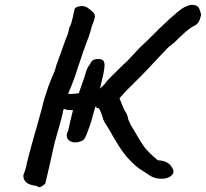

<svg xmlns="http://www.w3.org/2000/svg" viewBox="-20 -713 855 797"><path d="M809 -672Q811 -667 812.5 -660.5Q814 -654 815 -652Q811 -636 807.5 -627.5Q804 -619 796 -612Q797 -613 793.5 -610Q790 -607 786 -606Q766 -595 745 -576Q724 -557 718 -551Q713 -545 704.5 -537.5Q696 -530 692 -527Q683 -521 675 -513L640 -476Q572 -403 558 -390Q506 -340 476 -305L482 -290Q494 -258 504 -244Q511 -229 511 -225Q511 -217 523 -194L541 -164Q562 -127 579 -103Q587 -92 599.5 -80Q612 -68 617 -63Q623 -59 633 -49Q634 -48 637.5 -47.5Q641 -47 645 -47Q686 -42 699 -8Q704 7 689 18Q674 29 650 29Q620 29 598 13L566 -8Q550 -17 527 -40Q510 -56 494 -77Q472 -106 436 -170L424 -190Q409 -212 406 -226Q403 -238 396 -253Q392 -262 390 -263.5Q388 -265 383 -264L376 -271Q357 -199 345 -170Q343 -164 338 -151.5Q333 -139 326.5 -133Q320 -127 308 -124Q302 -122 292 -122Q277 -122 267 -130Q257 -138 257 -151Q257 -160 263 -170Q265 -180 270.5 -204.5Q276 -229 283 -256Q260 -255 245 -261L242 -253Q237 -225 221 -171Q206 -120 202 -100Q184 -17 168 49Q152 64 143 64Q140 64 135.5 61Q131 58 127 58Q118 57 107 53.5Q96 50 90 45Q77 34 77 17Q77 12 79 8Q87 -10 92 -38Q97 -61 124 -157L130 -177L146 -235L154 -264Q163 -303 180 -352Q183 -359 188 -373Q193 -387 199 -399Q209 -420 212 -436Q213 -441 218 -453.5Q223 -466 228 -481L253 -551Q264 -574 267 -596L271 -605Q277 -616 282.5 -642.5Q288 -669 289 -673Q290 -678 294.5 -681.5Q299 -685 311 -687L319 -688Q332 -688 345 -680Q361 -668 367.5 -661Q374 -654 374 -645Q374 -637 368 -622Q361 -606 356 -585Q347 -554 339 -536Q332 -519 302 -429L291 -395Q287 -384 277.5 -359.5Q268 -335 263 -324Q264 -323 272 -323Q286 -323 307 -326Q332 -395 337 -414Q340 -429 352 -444Q358 -457 365 -462.5Q372 -468 388 -468Q402 -468 408 -462Q414 -456 414 -442Q414 -432 409 -405L395 -345Q399 -349 408 -357.5Q417 -366 421 -373Q421 -374 445 -398.5Q469 -423 485 -438Q505 -455 534 -487L556 -511Q588 -541 615 -568L642 -595Q692 -643 717 -663Q725 -670 735 -677Q745 -684 757 -688Q767 -693 777 -693Q803 -693 809 -672Z"/></svg>

Font: Caveat
Style: Bold
Weight: 700
Designer: Pablo Impallari
Foundry: Pablo Impallari
Version: Version 1.500; ttfautohint (v1.6)